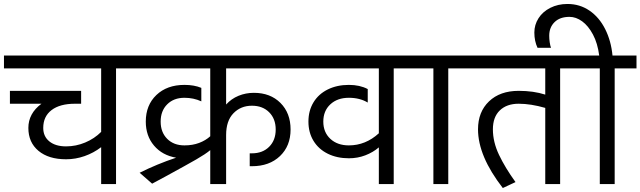

<svg xmlns="http://www.w3.org/2000/svg" viewBox="-30 -928 3229 968"><path d="M113 -283Q113 -356 179 -405H20V-470H379V-405H348Q272 -405 230 -373Q188 -341 188 -283Q188 -240 219 -215Q250 -190 303 -190Q353 -190 399.5 -209.5Q446 -229 480 -263V-583H-10V-648H665V-583H555V0H480V-186Q442 -157 396.5 -141Q351 -125 303 -125Q215 -125 164 -167.5Q113 -210 113 -283Z M1485 -583H1110V-401Q1136 -430 1172.5 -445Q1209 -460 1250 -460Q1333 -460 1384 -409Q1435 -358 1435 -275Q1435 -192 1381.5 -141Q1328 -90 1240 -90H1229V-155H1240Q1294 -155 1327 -188Q1360 -221 1360 -275Q1360 -329 1327 -362Q1294 -395 1240 -395Q1184 -395 1147 -357Q1110 -319 1110 -247V0H1030V-171Q1006 -151 960 -124.5Q914 -98 804 -38L737 -2L674 -57Q762 -101 858 -133Q788 -145 746.5 -194Q705 -243 705 -315Q705 -398 758.5 -449Q812 -500 900 -500Q949 -500 985 -485V-417Q946 -435 900 -435Q846 -435 813 -402Q780 -369 780 -315Q780 -261 813 -228Q846 -195 900 -195Q941 -195 974 -207.5Q1007 -220 1030 -241V-583H645V-648H1485Z M2065 -583H1955V0H1880V-185Q1851 -160 1812 -145Q1773 -130 1729 -130Q1669 -130 1622.5 -153Q1576 -176 1550.5 -218Q1525 -260 1525 -315Q1525 -370 1550.5 -412Q1576 -454 1622.5 -477Q1669 -500 1729 -500Q1784 -500 1824 -479V-411Q1784 -435 1729 -435Q1671 -435 1635.5 -402Q1600 -369 1600 -315Q1600 -261 1635.5 -228Q1671 -195 1729 -195Q1813 -195 1880 -256V-583H1465V-648H2065Z M2340 -583H2230V0H2155V-583H2045V-648H2340Z M2904 -583H2794V0H2719V-384Q2646 -405 2585 -405Q2525 -405 2490 -371.5Q2455 -338 2455 -276Q2455 -212 2486 -147Q2517 -82 2569 -10L2505 20Q2380 -141 2380 -276Q2380 -364 2435.5 -417Q2491 -470 2585 -470Q2660 -470 2719 -451V-583H2320V-648H2904Z M2664 -764Q2664 -803 2685 -836Q2706 -869 2744.5 -888.5Q2783 -908 2831 -908Q2893 -908 2942 -874.5Q2991 -841 3021 -781.5Q3051 -722 3058 -648H3179V-583H3069V0H2994V-583H2884V-648H2991Q2983 -710 2959.5 -754Q2936 -798 2905 -820.5Q2874 -843 2841 -843Q2793 -843 2766 -816.5Q2739 -790 2739 -748Q2739 -732 2741.5 -714.5Q2744 -697 2748 -687H2680Q2664 -721 2664 -764Z"/></svg>

Font: Madhuban Light
Style: Regular
Weight: 300
Designer: jaikishan Patel
Foundry: MagicType
Version: Version 1.000